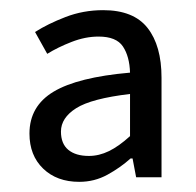

<svg xmlns="http://www.w3.org/2000/svg" viewBox="-20 -744 385 378"><path d="M136 -386Q92 -386 65 -412Q38 -438 38 -481Q38 -535 85.5 -563.5Q133 -592 236 -601Q235 -633 222 -652.5Q209 -672 174 -672Q148 -672 121 -661.5Q94 -651 73 -638L49 -681Q74 -697 109 -710.5Q144 -724 183 -724Q243 -724 270.5 -689Q298 -654 298 -591V-395H248L241 -432H237Q217 -414 191.5 -400Q166 -386 136 -386ZM155 -437Q175 -437 194.5 -446.5Q214 -456 236 -476V-559Q160 -550 130 -531Q100 -512 100 -485Q100 -461 114.5 -449Q129 -437 155 -437Z"/></svg>

Font: Source Sans 3 ExtraLight
Style: Regular
Weight: 400
Version: Version 3.052;hotconv 1.1.0;makeotfexe 2.6.0